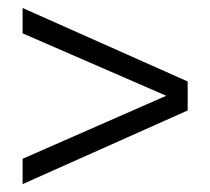

<svg xmlns="http://www.w3.org/2000/svg" viewBox="-20 -572 531 485"><path d="M37.1 -106.9V-170.9L399.9 -330.1L37.1 -487.8V-551.8L454.1 -366.2V-293Z"/></svg>

Font: Montserrat-Arabic Light
Style: Regular
Weight: 300
Designer: Mohamed Gaber
Foundry: Kief Type Foundry
Version: Version 5.008;PS 005.008;hotconv 1.0.88;makeotf.lib2.5.64775